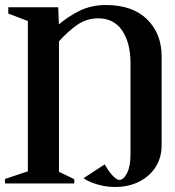

<svg xmlns="http://www.w3.org/2000/svg" viewBox="-21 -730 699 765"><path d="M499 -477Q499 -559 466 -608Q433 -657 370 -657Q325 -657 287.5 -631.5Q250 -606 208 -559L214 -577V-34L203 -51L275 -16V1H-1V-17L101 -51L90 -36V-658L101 -642L12 -676V-701H211L214 -622L208 -628Q249 -664 296 -687Q343 -710 401 -710Q507 -710 565 -653Q623 -596 623 -505V-151Q623 -102 599 -64.5Q575 -27 533 -6Q491 15 437 15Q413 15 388 10Q363 5 342.5 -3.5Q322 -12 312 -20L396 -75Q414 -44 429.5 -28.5Q445 -13 455 -13Q472 -14 485.5 -41Q499 -68 499 -115Z"/></svg>

Font: Wittgenstein SemiBold
Style: Regular
Weight: 600
Designer: Jörg Drees
Foundry: Jörg Drees
Version: Version 1.500